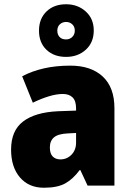

<svg xmlns="http://www.w3.org/2000/svg" viewBox="-20 -871 616 901"><path d="M310 -563Q407 -563 462 -512Q517 -461 517 -363V0H391L357 -73H354Q322 -30 285.5 -10Q249 10 186 10Q115 10 73.5 -38.5Q32 -87 32 -169Q32 -258 88.5 -301Q145 -344 252 -349L337 -352V-362Q337 -398 320.5 -414Q304 -430 275 -430Q245 -430 209 -419Q173 -408 134 -389L84 -513Q129 -537 185.5 -550Q242 -563 310 -563ZM299 -245Q253 -243 233.5 -226.5Q214 -210 214 -179Q214 -150 227.5 -136.5Q241 -123 263 -123Q294 -123 315.5 -145Q337 -167 337 -202V-247ZM290 -604Q233 -604 198 -637.5Q163 -671 163 -727Q163 -783 198 -817Q233 -851 290 -851Q345 -851 382.5 -817Q420 -783 420 -728Q420 -672 383 -638Q346 -604 290 -604ZM290 -686Q307 -686 319 -697.5Q331 -709 331 -727Q331 -746 319 -757Q307 -768 290 -768Q273 -768 261 -757Q249 -746 249 -727Q249 -709 259.5 -697.5Q270 -686 290 -686Z"/></svg>

Font: Noto Sans Lao SemiCondensed Black
Style: Regular
Weight: 900
Width: 4
Designer: Monotype Design Team
Foundry: Monotype Imaging Inc.
Version: Version 2.003; ttfautohint (v1.8.4.7-5d5b)